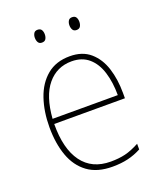

<svg xmlns="http://www.w3.org/2000/svg" viewBox="-133 -791 751 888"><g transform="rotate(-20 242.5 -347.0)"><path d="M255 -538Q317 -538 355.5 -504.5Q394 -471 411.5 -416Q429 -361 429 -294V-268H81Q80 -146 128 -80.5Q176 -15 268 -15Q308 -15 339.5 -22.5Q371 -30 410 -51V-23Q378 -6 344 2Q310 10 268 10Q193 10 146 -24.5Q99 -59 77 -120Q55 -181 55 -261Q55 -338 76.5 -401Q98 -464 142.5 -501Q187 -538 255 -538ZM255 -513Q182 -513 136 -457.5Q90 -402 82 -293H403Q403 -356 387.5 -406Q372 -456 339 -484.5Q306 -513 255 -513ZM133 -673Q133 -685 138.5 -694.5Q144 -704 157 -704Q171 -704 176.5 -695Q182 -686 182 -673Q182 -660 176.5 -650.5Q171 -641 157 -641Q144 -641 138.5 -650.5Q133 -660 133 -673ZM303 -673Q303 -685 308.5 -694.5Q314 -704 327 -704Q341 -704 346.5 -695Q352 -686 352 -673Q352 -660 346.5 -650.5Q341 -641 327 -641Q314 -641 308.5 -650.5Q303 -660 303 -673Z"/></g></svg>

Font: Noto Sans Bengali SemiCondensed Thin
Style: Regular
Weight: 100
Width: 4
Designer: Joana Ranito - Universal Thirst; Jelle Bosma - Monotype Design Team
Foundry: Universal Thirst ehf.
Version: Version 3.000; ttfautohint (v1.8.4.7-5d5b)